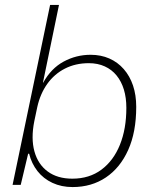

<svg xmlns="http://www.w3.org/2000/svg" viewBox="-20 -749 626 778"><path d="M274 9Q229 9 192.5 -8Q156 -25 132 -55.5Q108 -86 98 -126H94L64 0H31L183 -729H219L154 -414H155Q187 -472 238 -499.5Q289 -527 347 -527Q389 -527 423 -512Q457 -497 481.5 -469Q506 -441 519 -402.5Q532 -364 532 -316Q532 -214 499.5 -141.5Q467 -69 409 -30Q351 9 274 9ZM273 -25Q342 -25 391 -61.5Q440 -98 466 -162.5Q492 -227 492 -312Q492 -353 482 -386Q472 -419 452.5 -443Q433 -467 404.5 -480Q376 -493 340 -493Q286 -493 243 -471Q200 -449 171.5 -409Q143 -369 131 -315L119 -258Q105 -188 119.5 -135.5Q134 -83 173.5 -54Q213 -25 273 -25Z"/></svg>

Font: Mona Sans ExtraLight
Style: Italic
Weight: 200
Italic angle: -11.6951°
Designer: Deni Anggara
Foundry: GitHub
Version: Version 2.000